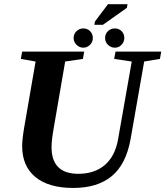

<svg xmlns="http://www.w3.org/2000/svg" viewBox="-20 -906 805 935"><path d="M81.5 -619.1 87.9 -654.8H390.1L383.8 -619.1L297.4 -606.4L242.2 -286.1Q231 -222.7 231 -189.9Q231 -59.6 361.3 -59.6Q439.9 -59.6 490 -102.1Q540 -144.5 554.7 -226.1L621.6 -606.4L536.1 -619.1L542.5 -654.8H765.1L758.8 -619.1L682.1 -606.4L616.2 -230Q594.2 -106.4 524.7 -48.6Q455.1 9.3 336.4 9.3Q217.3 9.3 152.6 -43.7Q87.9 -96.7 87.9 -194.8Q87.9 -226.1 97.7 -284.7L153.3 -606.4ZM539.1 -673.8Q521 -673.8 506.3 -687.3Q491.7 -700.7 491.7 -721.2Q491.7 -740.7 505.6 -754.2Q519.5 -767.6 539.1 -767.6Q559.1 -767.6 572.3 -754.2Q585.4 -740.7 585.4 -721.2Q585.4 -702.1 572 -688Q558.6 -673.8 539.1 -673.8ZM385.7 -673.8Q366.7 -673.8 352.5 -688Q338.4 -702.1 338.4 -721.2Q338.4 -740.2 352.3 -753.9Q366.2 -767.6 385.7 -767.6Q405.3 -767.6 418.7 -754.2Q432.1 -740.7 432.1 -721.2Q432.1 -700.7 418 -687.3Q403.8 -673.8 385.7 -673.8ZM439.5 -785.2 442.4 -801.3 505.9 -885.7H601.1L597.7 -867.7L481 -785.2Z"/></svg>

Font: Tinos
Style: Bold Italic
Weight: 700
Italic angle: -16.333°
Designer: Steve Matteson
Foundry: Monotype Imaging Inc.
Version: Version 1.23